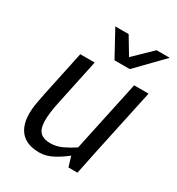

<svg xmlns="http://www.w3.org/2000/svg" viewBox="-170 -807 850 923"><g transform="rotate(30 255.0 -346.0)"><path d="M185 8Q104 8 71.5 -45.5Q39 -99 58 -198L68 -250L121 -500H201L148 -250Q132 -177 133.5 -134.5Q135 -92 154 -74.5Q173 -57 209 -57Q243 -57 276.5 -73Q310 -89 336 -107L420 -500H500L423 -140L394 0H344L327 -56Q296 -31 259.5 -11.5Q223 8 186 8H185ZM502 -700 363 -557H278L200 -700H274L331 -605L429 -700Z"/></g></svg>

Font: Epunda Sans
Style: Italic
Weight: 400
Italic angle: -12.0243°
Designer: Simon Atzbach
Foundry: typofactur
Version: Version 2.204; ttfautohint (v1.8.4.7-5d5b)